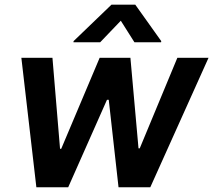

<svg xmlns="http://www.w3.org/2000/svg" viewBox="-20 -789 899 809"><path d="M133.2 0H267.4L430.8 -368.6H438.2L479.4 0H613.3L858.7 -545.5H727.3L568.9 -164.1H563.6L529.5 -545.5H399.9L237.9 -161.9H233L201 -545.5H70ZM289.4 -610.8H402L489 -701.7L546.5 -610.8H658.7L659.4 -615.8L550.1 -769.2H449.6L290.1 -615.8Z"/></svg>

Font: Margiela Sans Semi Bold
Style: Italic
Weight: 600
Italic angle: -9.39999°
Designer: Stefan Endress, Andreas Faust
Version: Version 1.100;FEAKit 1.0